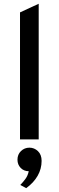

<svg xmlns="http://www.w3.org/2000/svg" viewBox="-20 -742 312 1022"><path d="M86.5 0V-676L186 -722V0ZM119.5 259.5 88 242.5Q99.5 231 113.8 212.5Q128 194 133 169.5Q106.5 169 89.8 151.5Q73 134 73 108Q73 80 91.8 62Q110.5 44 136.5 44Q162.5 44 182 62.5Q201.5 81 201.5 114.5Q201.5 156.5 180.5 193.5Q159.5 230.5 119.5 259.5Z"/></svg>

Font: Overpass Medium
Style: Regular
Weight: 500
Designer: Delve Withrington, Dave Bailey, Thomas Jockin
Foundry: Delve Fonts LLC
Version: Version 4.000